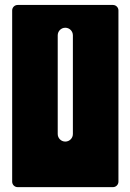

<svg xmlns="http://www.w3.org/2000/svg" viewBox="-20 -769 536 789"><path d="M52.5 -748.6C40.1 -748.6 30 -738.5 30 -726.1V-22.5C30 -10 40 0 52.5 0H444.2C456.6 0 466.7 -10 466.7 -22.5V-726.2C466.7 -738.5 456.6 -748.6 444.2 -748.6H52.5ZM279.5 -218.3C279.5 -201.1 265.6 -187.2 248.3 -187.2C231.1 -187.2 217.2 -201.1 217.2 -218.3V-623.8C217.2 -641.1 231.1 -655 248.3 -655C265.6 -655 279.5 -641.1 279.5 -623.8V-218.3Z"/></svg>

Font: Gridlock
Style: Regular
Weight: 400
Designer: Abhik Krishna Ghosh
Version: Version 001.000